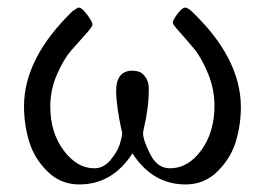

<svg xmlns="http://www.w3.org/2000/svg" viewBox="-20 -486 707 511"><path d="M43.9 -203.1Q43.9 -331.1 172.9 -456.1Q186 -465.8 189.9 -465.8Q197.8 -465.8 211.9 -447Q226.1 -428.2 226.1 -420.9Q226.1 -415 208.5 -395.5Q190.9 -376 169.9 -352.1Q148.9 -328.1 131.3 -287.1Q113.8 -246.1 113.8 -203.1Q113.8 -133.3 149.4 -85.7Q185.1 -38.1 231 -38.1Q255.9 -38.1 274.4 -60.5Q293 -83 299.1 -103Q305.2 -123 305.2 -131.8Q305.2 -132.8 301 -151.4Q296.9 -169.9 293 -197Q289.1 -224.1 289.1 -243.2Q289.1 -298.3 333 -297.9Q341.8 -297.9 350.3 -294.9Q358.9 -292 367.4 -280.5Q376 -269 376 -249Q376 -220.2 372.1 -193.6Q368.2 -167 364.5 -151.6Q360.8 -136.2 360.8 -131.8Q360.8 -112.8 379.9 -75.4Q398.9 -38.1 432.1 -38.1Q481 -38.1 515.9 -86.4Q550.8 -134.8 550.8 -204.1Q550.8 -249 533.4 -291Q516.1 -333 495.6 -357.4Q475.1 -381.8 457.5 -401.4Q439.9 -420.9 439.9 -425.8Q439.9 -432.6 452.4 -449.2Q464.8 -465.8 473.1 -465.8Q478 -465.8 487.8 -458Q620.6 -333 621.1 -201.2Q621.1 -154.3 607.7 -109.6Q594.2 -64.9 559.1 -30Q523.9 4.9 474.1 4.9Q386.2 4.9 333 -77.1H332Q278.8 4.9 190.9 4.9Q141.1 4.9 106 -30Q70.8 -64.9 57.4 -110.1Q43.9 -155.3 43.9 -203.1Z"/></svg>

Font: CMU Concrete
Style: Roman
Weight: 500
Version: Version 0.7.0